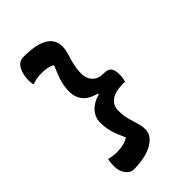

<svg xmlns="http://www.w3.org/2000/svg" viewBox="-273 -872 1147 1147"><g transform="rotate(-45 300.0 -299.0)"><path d="M205 -430Q205 -456 209.5 -480Q214 -504 221 -525Q228 -546 235.5 -563.5Q243 -581 249 -596Q250 -598 251 -601Q252 -604 252 -607Q235 -617 214.5 -621Q194 -625 167 -625Q147 -625 129.5 -622.5Q112 -620 91 -613H85Q83 -619 82 -630Q81 -641 81 -651Q81 -700 101 -735Q121 -770 158 -770H163Q233 -770 278.5 -756Q324 -742 346 -715Q368 -688 368 -652V-645Q368 -627 362.5 -606.5Q357 -586 350 -563Q343 -540 337.5 -514Q332 -488 332 -458Q332 -426 344 -404.5Q356 -383 377 -372Q398 -361 428 -361H432Q463 -361 477 -345Q491 -329 491 -288Q491 -273 489 -260.5Q487 -248 483 -236H464Q423 -236 393.5 -225.5Q364 -215 348 -194Q332 -173 332 -139Q332 -109 337.5 -83.5Q343 -58 350 -36Q357 -14 362.5 6Q368 26 368 44V51Q368 88 340 115Q312 142 263.5 157Q215 172 154 172H150Q121 172 100 143.5Q79 115 79 76Q79 61 80.5 46Q82 31 85 20H91Q103 24 118.5 26Q134 28 154 28Q181 28 206.5 22Q232 16 251 3Q250 1 249 -1.5Q248 -4 247 -7Q241 -21 233.5 -38Q226 -55 219.5 -75Q213 -95 209 -118Q205 -141 205 -167Q205 -212 234.5 -245Q264 -278 319 -294V-300Q258 -316 231.5 -349.5Q205 -383 205 -430Z"/></g></svg>

Font: Recursive Monospace Casual
Style: Bold
Weight: 700
Version: Version 1.047